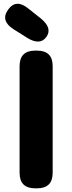

<svg xmlns="http://www.w3.org/2000/svg" viewBox="-20 -1019 390 1039"><path d="M170 0Q86 0 86 -84V-661Q86 -745 170 -745H181Q265 -745 265 -661V-84Q265 0 181 0ZM231 -819Q196 -771 126 -815L53 -861Q-19 -907 24 -967Q67 -1027 133 -973L201 -919Q265 -867 231 -819Z"/></svg>

Font: Resource Han Rounded JP Heavy
Style: Regular
Weight: 900
Designer: Cyano Hao (round all glyphs); Ryoko NISHIZUKA 西塚涼子 (kana, bopomofo & ideographs); Paul D. Hunt (Latin, Greek & Cyrillic)
Foundry: Cyano Hao
Version: 0.990